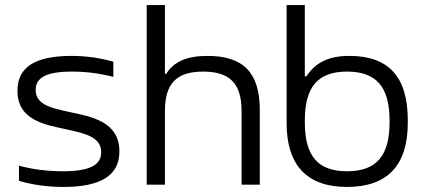

<svg xmlns="http://www.w3.org/2000/svg" viewBox="-20 -730 1674 759"><path d="M241 -219C321 -202 380 -187 380 -128C380 -77 334 -53 228 -53C169 -53 110 -60 55 -75V-15C110 1 169 9 231 9C376 9 452 -35 452 -131C452 -249 343 -269 251 -288C187 -302 121 -315 121 -374C121 -423 162 -447 265 -447C320 -447 375 -440 428 -426V-486C376 -501 321 -509 263 -509C119 -509 49 -465 49 -371C49 -254 159 -237 241 -219Z M560 -710V0H632V-291C632 -400 678 -447 783 -447C888 -447 935 -400 935 -291V0H1007V-295C1007 -443 942 -509 800 -509C718 -509 667 -486 637 -438H632V-710Z M1592 -244V-256C1592 -424 1518 -509 1362 -509C1274 -509 1226 -480 1191 -428H1185V-710H1113V-244C1113 -78 1192 9 1352 9C1513 9 1592 -78 1592 -244ZM1185 -247V-253C1185 -385 1235 -447 1352 -447C1469 -447 1520 -385 1520 -253V-247C1520 -115 1469 -53 1352 -53C1235 -53 1185 -115 1185 -247Z"/></svg>

Font: LT Wave Text Light
Style: Regular
Weight: 300
Designer: Daniel Lyons
Version: Version 2.5 (Glyphs App)